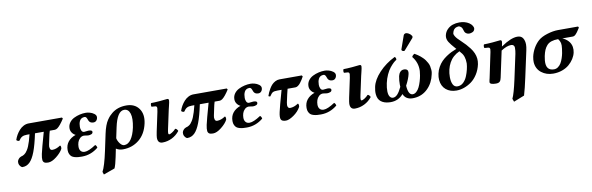

<svg xmlns="http://www.w3.org/2000/svg" viewBox="-58 -1250 6291 2041"><g transform="rotate(-10 3088.0 -230.0)"><path d="M598.1 -436 606 -423.8Q562 -355 530.8 -332Q514.6 -320.8 501 -320.8H446.8Q444.8 -313 441.9 -303.5Q439 -293.9 437.3 -286.9Q435.5 -279.8 430.2 -254.4Q424.8 -229 414.1 -178.2Q408.2 -153.8 413.1 -138.2Q418 -115.2 438 -115.2Q481 -115.2 525.9 -146Q532.2 -145.5 534.7 -134Q537.1 -122.6 534.2 -109.9Q513.7 -70.3 463.1 -30.3Q412.6 9.8 372.1 9.8Q344.7 9.8 331.3 1.5Q317.9 -6.8 314.9 -25.9Q312 -49.8 320.8 -91.8Q331.5 -142.6 381.8 -320.8H287.1Q261.7 -198.7 234.4 -127Q207 -55.2 173.8 -22.7Q140.6 9.8 96.2 9.8Q89.4 9.8 84 5.9Q72.3 -1 62 -20Q58.6 -28.8 57.1 -37.1Q55.7 -45.9 57.1 -55.2Q62 -79.1 85 -96.2Q94.2 -101.6 101.1 -104Q110.8 -106.4 117.2 -108.9Q123.5 -111.3 133.8 -117.9Q144 -124.5 152.1 -133.5Q160.2 -142.6 170.7 -158.9Q181.2 -175.3 189.9 -196.5Q198.7 -217.8 208.7 -249.5Q218.8 -281.2 228 -320.8H199.2Q166.5 -320.8 146.7 -309.6Q127 -298.3 110.8 -272Q102.5 -269 90.8 -274.7Q79.1 -280.3 79.1 -286.1Q87.9 -313 102.5 -338.4Q117.2 -363.8 137.2 -386.2Q157.2 -408.7 183.8 -422.4Q210.4 -436 238.8 -436Z M717.8 -98.1Q717.8 -69.8 732.4 -52.5Q747.1 -35.2 774.9 -35.2Q817.4 -35.2 895.5 -86.9Q909.7 -78.1 913.6 -55.2Q834.5 9.8 736.8 9.8Q712.9 9.8 695.6 8.3Q678.2 6.8 658.4 1.5Q638.7 -3.9 626.5 -13.7Q614.3 -23.4 606 -41.3Q597.7 -59.1 597.7 -84Q597.7 -137.7 627.2 -174.1Q656.7 -210.4 709.5 -229Q686 -240.7 671.9 -261.5Q657.7 -282.2 657.7 -308.1Q657.7 -342.8 677 -369.6Q696.3 -396.5 726.8 -411.6Q757.3 -426.8 790.3 -434.3Q823.2 -441.9 855.5 -441.9Q874.5 -441.9 898.9 -435.5Q923.3 -429.2 944.6 -413.6Q965.8 -397.9 965.8 -377.9Q965.8 -356.9 953.4 -341.6Q940.9 -326.2 919.9 -326.2Q900.4 -326.2 888.4 -333.7Q876.5 -341.3 871.3 -352.3Q866.2 -363.3 862.5 -374Q858.9 -384.8 852.5 -392.3Q846.2 -399.9 835.4 -399.9Q815.9 -399.9 802.2 -391.4Q788.6 -382.8 781.5 -368.2Q774.4 -353.5 771.5 -337.6Q768.6 -321.8 768.6 -303.2Q768.6 -282.2 777.3 -263.7Q786.1 -245.1 804.7 -245.1Q813 -245.1 828.1 -247.6Q843.3 -250 851.6 -250Q891.6 -250 891.6 -231Q891.6 -213.9 875.7 -207Q859.9 -200.2 839.8 -200.2Q832.5 -200.2 817.9 -203.1Q803.2 -206.1 795.9 -206.1Q770 -206.1 751.5 -188.2Q732.9 -170.4 725.3 -146.7Q717.8 -123 717.8 -98.1Z M1322.8 -200.2Q1342.3 -296.9 1325.7 -349.4Q1309.1 -401.9 1262.7 -401.9Q1188 -401.9 1152.3 -231.9L1128.4 -119.1Q1133.8 -88.9 1155.5 -60.5Q1177.2 -32.2 1200.7 -32.2Q1243.2 -32.2 1274.4 -76.7Q1305.7 -121.1 1322.8 -200.2ZM1054.7 193.8 932.6 237.8 922.4 208Q953.1 152.8 987.3 -6.8L1025.4 -186Q1035.2 -232.9 1048.6 -269Q1062 -305.2 1078.4 -328.9Q1094.7 -352.5 1106.7 -365.2Q1118.7 -377.9 1134.8 -391.1Q1198.7 -443.8 1293.5 -443.8Q1383.3 -443.8 1428.5 -381.8Q1473.6 -319.8 1452.6 -222.2Q1428.2 -110.4 1354 -50.3Q1279.8 9.8 1178.7 9.8Q1137.2 9.8 1105.5 -11.2Q1103 1.5 1087.4 77.1Q1070.3 159.7 1054.7 193.8Z M1730.5 -318.8 1688.5 -123Q1681.6 -92.3 1681.6 -78.1Q1681.6 -62 1692.4 -62Q1701.2 -62 1723.1 -75.4Q1745.1 -88.9 1762.7 -108.9Q1772 -108.9 1780.3 -99.4Q1788.6 -89.8 1791.5 -81.1Q1757.3 -37.1 1708.3 -12.9Q1659.2 11.2 1606.4 11.2Q1554.7 11.2 1554.7 -47.9Q1554.7 -64.9 1564.5 -113.8L1608.4 -319.8Q1614.3 -348.6 1614.3 -358.9Q1614.3 -379.4 1596.7 -380.9L1556.6 -383.8Q1552.2 -390.1 1553 -403.6Q1553.7 -417 1558.6 -422.9Q1592.3 -422.9 1650.9 -427.5Q1709.5 -432.1 1734.4 -436Q1751.5 -436 1751.5 -418Q1751.5 -410.2 1748.5 -395.5Q1745.6 -380.9 1739.5 -356.2Q1733.4 -331.5 1730.5 -318.8Z M2377.4 -436 2385.3 -423.8Q2341.3 -355 2310.1 -332Q2293.9 -320.8 2280.3 -320.8H2226.1Q2224.1 -313 2221.2 -303.5Q2218.3 -293.9 2216.6 -286.9Q2214.8 -279.8 2209.5 -254.4Q2204.1 -229 2193.4 -178.2Q2187.5 -153.8 2192.4 -138.2Q2197.3 -115.2 2217.3 -115.2Q2260.3 -115.2 2305.2 -146Q2311.5 -145.5 2314 -134Q2316.4 -122.6 2313.5 -109.9Q2293 -70.3 2242.4 -30.3Q2191.9 9.8 2151.4 9.8Q2124 9.8 2110.6 1.5Q2097.2 -6.8 2094.2 -25.9Q2091.3 -49.8 2100.1 -91.8Q2110.8 -142.6 2161.1 -320.8H2066.4Q2041 -198.7 2013.7 -127Q1986.3 -55.2 1953.1 -22.7Q1919.9 9.8 1875.5 9.8Q1868.7 9.8 1863.3 5.9Q1851.6 -1 1841.3 -20Q1837.9 -28.8 1836.4 -37.1Q1835 -45.9 1836.4 -55.2Q1841.3 -79.1 1864.3 -96.2Q1873.5 -101.6 1880.4 -104Q1890.1 -106.4 1896.5 -108.9Q1902.8 -111.3 1913.1 -117.9Q1923.3 -124.5 1931.4 -133.5Q1939.5 -142.6 1950 -158.9Q1960.4 -175.3 1969.2 -196.5Q1978 -217.8 1988 -249.5Q1998 -281.2 2007.3 -320.8H1978.5Q1945.8 -320.8 1926 -309.6Q1906.2 -298.3 1890.1 -272Q1881.8 -269 1870.1 -274.7Q1858.4 -280.3 1858.4 -286.1Q1867.2 -313 1881.8 -338.4Q1896.5 -363.8 1916.5 -386.2Q1936.5 -408.7 1963.1 -422.4Q1989.7 -436 2018.1 -436Z M2497.1 -98.1Q2497.1 -69.8 2511.7 -52.5Q2526.4 -35.2 2554.2 -35.2Q2596.7 -35.2 2674.8 -86.9Q2689 -78.1 2692.9 -55.2Q2613.8 9.8 2516.1 9.8Q2492.2 9.8 2474.9 8.3Q2457.5 6.8 2437.7 1.5Q2418 -3.9 2405.8 -13.7Q2393.6 -23.4 2385.3 -41.3Q2377 -59.1 2377 -84Q2377 -137.7 2406.5 -174.1Q2436 -210.4 2488.8 -229Q2465.3 -240.7 2451.2 -261.5Q2437 -282.2 2437 -308.1Q2437 -342.8 2456.3 -369.6Q2475.6 -396.5 2506.1 -411.6Q2536.6 -426.8 2569.6 -434.3Q2602.5 -441.9 2634.8 -441.9Q2653.8 -441.9 2678.2 -435.5Q2702.6 -429.2 2723.9 -413.6Q2745.1 -397.9 2745.1 -377.9Q2745.1 -356.9 2732.7 -341.6Q2720.2 -326.2 2699.2 -326.2Q2679.7 -326.2 2667.7 -333.7Q2655.8 -341.3 2650.6 -352.3Q2645.5 -363.3 2641.8 -374Q2638.2 -384.8 2631.8 -392.3Q2625.5 -399.9 2614.7 -399.9Q2595.2 -399.9 2581.5 -391.4Q2567.9 -382.8 2560.8 -368.2Q2553.7 -353.5 2550.8 -337.6Q2547.9 -321.8 2547.9 -303.2Q2547.9 -282.2 2556.6 -263.7Q2565.4 -245.1 2584 -245.1Q2592.3 -245.1 2607.4 -247.6Q2622.6 -250 2630.9 -250Q2670.9 -250 2670.9 -231Q2670.9 -213.9 2655 -207Q2639.2 -200.2 2619.1 -200.2Q2611.8 -200.2 2597.2 -203.1Q2582.5 -206.1 2575.2 -206.1Q2549.3 -206.1 2530.8 -188.2Q2512.2 -170.4 2504.6 -146.7Q2497.1 -123 2497.1 -98.1Z M2948.7 -320.8H2904.8Q2870.1 -320.8 2854.5 -312.7Q2838.9 -304.7 2818.8 -272.9Q2802.2 -272.9 2799.8 -280.8Q2806.2 -299.8 2814 -317.4Q2821.8 -335 2835.2 -357.4Q2848.6 -379.9 2864 -395.8Q2879.4 -411.6 2901.1 -422.9Q2922.9 -434.1 2946.8 -434.1H3187L3194.8 -421.9Q3186.5 -405.8 3176.5 -389.6Q3166.5 -373.5 3153.8 -357.2Q3141.1 -340.8 3126.5 -330.8Q3111.8 -320.8 3098.6 -320.8H3013.7Q3002 -278.3 2981 -178.2Q2974.6 -147.9 2981.4 -131.6Q2988.3 -115.2 3004.9 -115.2Q3047.9 -115.2 3092.8 -146Q3099.1 -145.5 3101.6 -134Q3104 -122.6 3101.1 -109.9Q3075.2 -61.5 3023.9 -25.9Q2972.7 9.8 2939 9.8Q2896 9.8 2885.5 -12.5Q2875 -34.7 2887.7 -91.8Q2898.4 -142.6 2948.7 -320.8Z M3296.9 -98.1Q3296.9 -69.8 3311.5 -52.5Q3326.2 -35.2 3354 -35.2Q3396.5 -35.2 3474.6 -86.9Q3488.8 -78.1 3492.7 -55.2Q3413.6 9.8 3315.9 9.8Q3292 9.8 3274.7 8.3Q3257.3 6.8 3237.5 1.5Q3217.8 -3.9 3205.6 -13.7Q3193.4 -23.4 3185.1 -41.3Q3176.8 -59.1 3176.8 -84Q3176.8 -137.7 3206.3 -174.1Q3235.8 -210.4 3288.6 -229Q3265.1 -240.7 3251 -261.5Q3236.8 -282.2 3236.8 -308.1Q3236.8 -342.8 3256.1 -369.6Q3275.4 -396.5 3305.9 -411.6Q3336.4 -426.8 3369.4 -434.3Q3402.3 -441.9 3434.6 -441.9Q3453.6 -441.9 3478 -435.5Q3502.4 -429.2 3523.7 -413.6Q3544.9 -397.9 3544.9 -377.9Q3544.9 -356.9 3532.5 -341.6Q3520 -326.2 3499 -326.2Q3479.5 -326.2 3467.5 -333.7Q3455.6 -341.3 3450.4 -352.3Q3445.3 -363.3 3441.7 -374Q3438 -384.8 3431.6 -392.3Q3425.3 -399.9 3414.6 -399.9Q3395 -399.9 3381.3 -391.4Q3367.7 -382.8 3360.6 -368.2Q3353.5 -353.5 3350.6 -337.6Q3347.7 -321.8 3347.7 -303.2Q3347.7 -282.2 3356.4 -263.7Q3365.2 -245.1 3383.8 -245.1Q3392.1 -245.1 3407.2 -247.6Q3422.4 -250 3430.7 -250Q3470.7 -250 3470.7 -231Q3470.7 -213.9 3454.8 -207Q3439 -200.2 3418.9 -200.2Q3411.6 -200.2 3397 -203.1Q3382.3 -206.1 3375 -206.1Q3349.1 -206.1 3330.6 -188.2Q3312 -170.4 3304.4 -146.7Q3296.9 -123 3296.9 -98.1Z M3807.6 -318.8 3765.6 -123Q3758.8 -92.3 3758.8 -78.1Q3758.8 -62 3769.5 -62Q3778.3 -62 3800.3 -75.4Q3822.3 -88.9 3839.8 -108.9Q3849.1 -108.9 3857.4 -99.4Q3865.7 -89.8 3868.7 -81.1Q3834.5 -37.1 3785.4 -12.9Q3736.3 11.2 3683.6 11.2Q3631.8 11.2 3631.8 -47.9Q3631.8 -64.9 3641.6 -113.8L3685.5 -319.8Q3691.4 -348.6 3691.4 -358.9Q3691.4 -379.4 3673.8 -380.9L3633.8 -383.8Q3629.4 -390.1 3630.1 -403.6Q3630.9 -417 3635.7 -422.9Q3669.4 -422.9 3728 -427.5Q3786.6 -432.1 3811.5 -436Q3828.6 -436 3828.6 -418Q3828.6 -410.2 3825.7 -395.5Q3822.8 -380.9 3816.7 -356.2Q3810.5 -331.5 3807.6 -318.8Z M4549.3 -207Q4530.3 -115.2 4470.9 -56.4Q4411.6 2.4 4328.6 8.8Q4321.8 9.8 4308.6 9.8Q4231.4 9.8 4206.5 -53.2Q4153.8 9.8 4068.4 9.8Q4055.2 9.8 4049.3 8.8Q3998 5.4 3965.1 -20.3Q3932.1 -45.9 3927.2 -99.1Q3923.8 -135.7 3933.6 -179.2Q3949.2 -253.4 4021 -330.1Q4092.8 -406.7 4193.4 -456.1Q4209.5 -444.8 4205.6 -422.9Q4191.9 -415.5 4173.8 -398.9Q4155.8 -382.3 4133.8 -355.2Q4111.8 -328.1 4092.3 -285.9Q4072.8 -243.7 4062.5 -195.8Q4051.8 -145.5 4053.2 -106.9Q4054.7 -68.8 4068.4 -50.5Q4082 -32.2 4101.6 -32.2Q4127 -32.2 4149.9 -56.6Q4172.9 -81.1 4197.3 -132.8Q4196.3 -140.6 4196.3 -157.2Q4195.3 -198.7 4204.6 -247.1Q4210.4 -273.4 4226.3 -290.8Q4242.2 -308.1 4267.6 -308.1Q4279.3 -308.1 4286.6 -305.2Q4301.3 -301.3 4307.6 -287.1Q4312 -273.4 4307.6 -252.9Q4296.9 -202.6 4260.3 -133.8Q4266.6 -32.2 4314.5 -32.2Q4335.9 -32.2 4355.2 -49.8Q4374.5 -67.4 4387.2 -94Q4399.9 -120.6 4409.7 -153.1Q4419.4 -185.5 4424.3 -213.4Q4429.2 -241.2 4430.7 -263.2Q4434.6 -353 4377.4 -422.9Q4384.3 -440.9 4404.3 -453.1Q4412.1 -449.2 4420.4 -444.3Q4428.7 -439.5 4441.4 -430.9Q4454.1 -422.4 4465.6 -412.8Q4477.1 -403.3 4490.5 -390.1Q4503.9 -377 4513.9 -362.8Q4523.9 -348.6 4533.9 -330.8Q4543.9 -313 4547.9 -294.2Q4551.8 -275.4 4553.7 -252.9Q4555.7 -230.5 4549.3 -207ZM4356.4 -684.1Q4364.7 -684.1 4383.3 -674.8Q4403.8 -663.6 4413.6 -647Q4417.5 -643.1 4417.5 -636.2Q4417.5 -627 4412.6 -621.1L4314.5 -508.8Q4308.6 -501 4303.2 -501Q4293.5 -501 4285.4 -505.9Q4277.3 -510.7 4277.3 -519Q4277.3 -520 4277.8 -521.7Q4278.3 -523.4 4278.3 -523.9Q4278.8 -525.4 4279.8 -528.1Q4280.8 -530.8 4281.2 -532.2L4328.6 -667Q4331.5 -674.8 4339.6 -679.4Q4347.7 -684.1 4356.4 -684.1Z M4897 -377 4881.8 -396Q4807.1 -362.8 4770.5 -295.7Q4733.9 -228.5 4733.9 -143.1Q4733.9 -94.2 4749.5 -63.2Q4765.1 -32.2 4798.8 -32.2Q4806.2 -32.2 4810.1 -33.2Q4839.8 -36.1 4864.3 -60.8Q4888.7 -85.4 4903.1 -120.8Q4917.5 -156.2 4925.8 -190.9Q4934.1 -225.6 4936 -255.9Q4936 -336.4 4897 -377ZM4854 -426.8 4843.8 -438Q4801.3 -485.8 4783.9 -513.9Q4766.6 -542 4767.1 -569.8Q4767.1 -575.2 4769 -586.9Q4776.9 -624 4802.5 -649.9Q4828.1 -675.8 4861.3 -687Q4894.5 -698.2 4933.1 -698.2Q4993.2 -698.2 5037.1 -669.9Q5059.6 -654.8 5070.3 -636.2Q5081.1 -617.7 5078.1 -603Q5073.7 -581.5 5055.2 -572.3Q5036.6 -563 5016.1 -563Q5001 -563 4985.4 -573.2Q4969.7 -583.5 4963.9 -607.9Q4958 -633.3 4944.3 -645.8Q4930.7 -658.2 4918 -658.2Q4909.2 -658.2 4898.9 -654.8Q4861.3 -645 4851.1 -597.2Q4848.1 -584 4859.1 -565.4Q4870.1 -546.9 4883.3 -533Q4896.5 -519 4918.9 -498Q4946.3 -472.2 4965.1 -451.9Q4983.9 -431.6 5005.4 -403.6Q5026.9 -375.5 5039.6 -345.9Q5052.2 -316.4 5055.2 -286.1Q5058.1 -259.3 5051.8 -226.1Q5039.1 -167 5009.3 -120.4Q4979.5 -73.7 4941.2 -46.1Q4902.8 -18.6 4861.6 -4.4Q4820.3 9.8 4779.8 9.8Q4711.4 9.8 4666.7 -27.8Q4622.1 -65.4 4616.2 -132.8Q4613.3 -163.6 4621.1 -200.2Q4628.9 -236.8 4647.2 -269.5Q4665.5 -302.2 4688.5 -325.7Q4711.4 -349.1 4741.2 -369.4Q4771 -389.6 4797.6 -402.6Q4824.2 -415.5 4854 -426.8Z M5321.8 -310.1 5264.6 -43Q5259.3 -15.1 5246.6 -2.7Q5233.9 9.8 5205.6 9.8Q5139.6 9.8 5139.6 -17.1Q5139.6 -25.9 5143.6 -40Q5147.5 -54.2 5147.9 -57.1L5205.6 -332Q5209 -349.1 5209 -358.9Q5209 -379.4 5189.9 -380.9L5149.9 -383.8Q5145.5 -390.1 5146.2 -403.6Q5147 -417 5151.9 -422.9Q5185.5 -422.9 5244.1 -427.5Q5302.7 -432.1 5327.6 -436Q5344.7 -436 5344.7 -418Q5344.7 -405.8 5335.9 -368.2L5338.9 -369.1Q5444.8 -441.9 5514.6 -441.9Q5555.7 -441.9 5573.7 -413.6Q5591.8 -385.3 5591.8 -342.8Q5591.8 -318.8 5584 -282.2L5522.9 0Q5497.6 117.7 5476.6 187L5360.8 232.9L5348.6 199.2Q5372.6 151.9 5405.8 0L5462.9 -265.1Q5469.7 -296.4 5469.7 -331.1Q5469.7 -347.2 5460.2 -356.7Q5450.7 -366.2 5434.6 -366.2Q5387.2 -366.2 5324.7 -325.2Q5324.7 -324.2 5324.2 -322Q5323.7 -319.8 5323.7 -318.8Z M5839.4 -32.2Q5863.8 -32.2 5883.8 -46.9Q5903.8 -61.5 5916.5 -83Q5929.2 -104.5 5939 -133.5Q5948.7 -162.6 5953.1 -186.3Q5957.5 -210 5960.4 -233.9Q5965.8 -271 5960.7 -294.7Q5955.6 -318.4 5937.5 -340.8Q5895 -340.8 5864.7 -330.8Q5834.5 -320.8 5815.4 -299.6Q5796.4 -278.3 5785.4 -252.4Q5774.4 -226.6 5766.1 -188Q5760.3 -157.7 5759.3 -141.1Q5750 -32.2 5839.4 -32.2ZM6095.2 -340.8H5982.4Q6018.6 -326.2 6044.4 -298.6Q6070.3 -271 6077.1 -232.9Q6082 -202.1 6075.2 -171.9Q6067.9 -138.2 6047.6 -106.2Q6027.3 -74.2 5996.6 -47.6Q5965.8 -21 5920.9 -4.9Q5876 11.2 5824.2 11.2Q5750 11.2 5697 -30.3Q5644 -71.8 5639.2 -144Q5637.7 -168.5 5644.5 -204.1Q5654.8 -250.5 5678.7 -292.7Q5702.6 -335 5737.3 -366.2Q5772.5 -397 5835.9 -416.5Q5899.4 -436 5952.1 -436H6169.4L6176.3 -423.8Q6173.3 -419.4 6162.8 -402.8Q6152.3 -386.2 6147 -379.2Q6141.6 -372.1 6132.1 -361.1Q6122.6 -350.1 6113.5 -345.5Q6104.5 -340.8 6095.2 -340.8Z"/></g></svg>

Font: Common Serif
Style: Bold Italic
Weight: 700
Italic angle: -12°
Designer: Philipp H. Poll, Khaled Hosny
Foundry: Stefan Peev, Context Ltd.
Version: Version 1.026